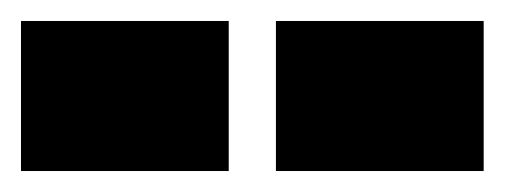

<svg xmlns="http://www.w3.org/2000/svg" viewBox="-20 -740 481 183"><path d="M0 -577H198V-720H0ZM243 -577H441V-720H243Z"/></svg>

Font: Aspekta 950
Style: Regular
Weight: 950
Designer: Ivo Dolenc
Version: Version 2.000